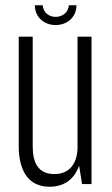

<svg xmlns="http://www.w3.org/2000/svg" viewBox="-20 -698 426 728"><path d="M241 -678C239 -649 215 -634 191 -634C167 -634 144 -649 142 -678H112C113 -628 152 -603 191 -603C230 -603 269 -628 270 -678ZM327 0V-559H274V-136C272 -77 243 -38 186 -38C126 -38 104 -80 104 -142V-559H51V-145C51 -54 85 10 168 10C226 10 263 -21 280 -70L291 0Z"/></svg>

Font: Modon Arabic
Style: Regular
Weight: 400
Designer: Ahmedzaza
Foundry: Ahmedzaza
Version: Version 2.010